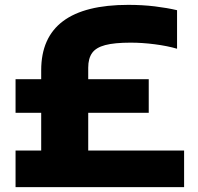

<svg xmlns="http://www.w3.org/2000/svg" viewBox="-20 -770 816 790"><path d="M44 0V-150.5H149.5V-306H44V-444H149.5V-481Q149.5 -750 508 -750Q565.5 -750 617 -743.8Q668.5 -737.5 708.5 -728V-569.5Q669.5 -581 617.2 -587.8Q565 -594.5 517.5 -594.5Q451 -594.5 413 -584.5Q375 -574.5 359 -552Q343 -529.5 343 -491.5V-444H592V-306H343V-150.5H737.5V0Z"/></svg>

Font: Encode Sans Expanded ExtraBold
Style: Regular
Weight: 800
Width: 7
Designer: Multiple Designers
Foundry: Impallari Type
Version: Version 3.000; ttfautohint (v1.8.3) -l 8 -r 50 -G 200 -x 14 